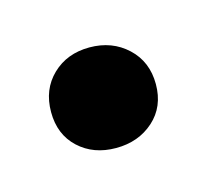

<svg xmlns="http://www.w3.org/2000/svg" viewBox="-35 -132 204 177"><g transform="rotate(-15 67.5 -44.0)"><path d="M10 -43.5Q10 -65 24 -78.5Q38 -92 59.5 -92Q81 -92 95.5 -78.5Q110 -65 110 -43.5Q110 -22 95.5 -9Q81 4 59.5 4Q38 4 24 -9Q10 -22 10 -43.5Z"/></g></svg>

Font: Glass Antiqua
Style: Regular
Weight: 400
Version: 1.001